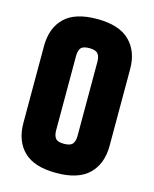

<svg xmlns="http://www.w3.org/2000/svg" viewBox="-109 -776 687 859"><g transform="rotate(15 234.5 -346.5)"><path d="M35 -524Q35 -608 83.5 -655.5Q132 -703 234 -703Q336 -703 385 -655Q434 -607 434 -524V-169Q434 -86 385 -38Q336 10 234 10Q132 10 83.5 -37.5Q35 -85 35 -169ZM284 -518Q284 -543 273.5 -555.5Q263 -568 234 -568Q205 -568 195 -556Q185 -544 185 -518V-175Q185 -150 195 -137.5Q205 -125 234 -125Q263 -125 273.5 -137.5Q284 -150 284 -175Z"/></g></svg>

Font: Khand Black
Style: Regular
Weight: 900
Designer: Sanchit Sawaria and Jyotish Sonowal (Devanagari), Satya Rajpurohit (Latin)
Foundry: Indian Type Foundry
Version: Version 2.000;PS 1.0;hotconv 1.0.79;makeotf.lib2.5.61930